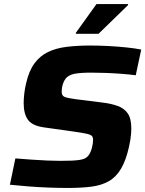

<svg xmlns="http://www.w3.org/2000/svg" viewBox="-20 -921 718 949"><path d="M316 8Q270 8 217.5 6Q165 4 116 0Q67 -4 29 -8L56 -138Q95 -135 136 -132Q177 -129 214 -127.5Q251 -126 278 -126Q311 -126 334 -127Q357 -128 373 -130.5Q389 -133 400 -138Q409 -143 415.5 -150.5Q422 -158 426.5 -168Q431 -178 434 -189Q437 -200 438.5 -210.5Q440 -221 440 -230Q440 -242 434.5 -248.5Q429 -255 410 -259.5Q391 -264 349 -270L200 -291Q140 -299 118.5 -328.5Q97 -358 97 -411Q97 -433 100 -458.5Q103 -484 109 -509Q123 -571 150.5 -608Q178 -645 217.5 -664Q257 -683 309.5 -689.5Q362 -696 425 -696Q469 -696 516 -693.5Q563 -691 606 -686.5Q649 -682 678 -676L651 -549Q621 -553 582.5 -556Q544 -559 504.5 -560.5Q465 -562 431 -562Q403 -562 382.5 -560.5Q362 -559 347 -556Q332 -553 322 -547Q312 -542 305 -533Q298 -524 293.5 -513Q289 -502 287 -490.5Q285 -479 285 -466Q285 -448 299.5 -442Q314 -436 352 -431L495 -413Q532 -408 562.5 -397Q593 -386 611 -361Q629 -336 629 -286Q629 -275 628 -261Q627 -247 624.5 -231Q622 -215 618 -197Q603 -129 578.5 -87.5Q554 -46 518 -25.5Q482 -5 432.5 1.5Q383 8 316 8ZM355 -754V-759L457 -901H613V-896L467 -754Z"/></svg>

Font: Saira SemiExpanded
Style: Bold Italic
Weight: 700
Width: 6
Italic angle: -12°
Designer: Hector Gatti with collaboration of the Omnibus-Type team
Foundry: Omnibus-Type
Version: Version 1.101